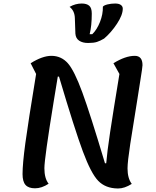

<svg xmlns="http://www.w3.org/2000/svg" viewBox="-20 -1043 884 1090"><path d="M761 -486Q735 -328 719.5 -226Q704 -124 704 -87Q704 -31 728 1Q687 27 651 27H648Q579 26 538 -16Q497 -58 450.5 -183Q404 -308 315 -608H308L285 -468Q232 -143 232 -88Q232 -30 256 0Q217 26 179 26Q142 26 125 7Q108 -12 108 -55Q108 -113 124 -231Q140 -349 185 -623L154 -684Q221 -726 272 -726H273H274Q329 -725 365.5 -683.5Q402 -642 447 -519.5Q492 -397 576 -116H583Q588 -178 605 -291.5Q622 -405 658 -623L624 -684Q692 -726 745 -726Q789 -726 789 -673Q789 -662 777 -588Q765 -514 761 -486ZM480 -799Q449 -799 429.5 -812Q410 -825 408 -852L405 -939Q404 -982 375 -1004Q408 -1023 444 -1023Q472 -1023 486.5 -1010.5Q501 -998 501 -966Q501 -896 489 -849H504Q530 -874 547.5 -918Q565 -962 564 -1005Q570 -1013 590.5 -1018Q611 -1023 634 -1023Q655 -1023 666 -1015Q677 -1007 677 -994Q677 -958 644 -908Q611 -858 571 -824Q549 -811 530.5 -805Q512 -799 480 -799Z"/></svg>

Font: Lemonada
Style: Regular
Weight: 400
Designer: Mohamed Gaber (Arabic) Eduardo Tunni (Latin)
Foundry: Kief Type Foundry
Version: Version 3.006